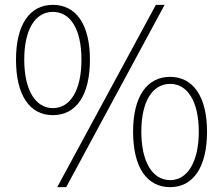

<svg xmlns="http://www.w3.org/2000/svg" viewBox="-20 -759 920 792"><path d="M198 -284C294 -284 351 -365 351 -513C351 -658 294 -739 198 -739C103 -739 46 -658 46 -513C46 -365 103 -284 198 -284ZM198 -313C126 -313 80 -388 80 -513C80 -638 126 -710 198 -710C271 -710 316 -638 316 -513C316 -388 271 -313 198 -313ZM216 13H253L659 -739H623ZM682 13C776 13 834 -68 834 -216C834 -361 776 -442 682 -442C586 -442 529 -361 529 -216C529 -68 586 13 682 13ZM682 -16C609 -16 563 -91 563 -216C563 -341 609 -413 682 -413C753 -413 800 -341 800 -216C800 -91 753 -16 682 -16Z"/></svg>

Font: Noto Sans JP Thin
Style: Regular
Weight: 100
Designer: Ryoko NISHIZUKA 西塚涼子 (kana, bopomofo & ideographs); Paul D. Hunt (Latin, Greek & Cyrillic); Sandoll Communications 산돌커뮤니
Foundry: Adobe
Version: Version 2.004;hotconv 1.0.118;makeotfexe 2.5.65603